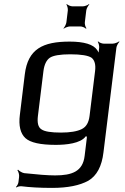

<svg xmlns="http://www.w3.org/2000/svg" viewBox="-20 -697 609 937"><path d="M101 -334 77 -137C70 -83 80 -45 104 -23C128 -1 177 10 252 10C303 10 373 3 398 -31C399 -33 405 -32 405 -33L401 -34C401 -33 404 -28 404 -26L393 64C384 140 331 159 249 159C213 159 163 155 98 148C87 146 73 137 68 131L65 134C70 140 75 156 73 168L70 192C69 200 63 211 58 215L60 218C65 214 77 211 85 212C124 217 174 220 234 220C311 220 369 208 411 185C452 161 477 115 485 46L548 -464C549 -473 557 -488 563 -493L561 -495C555 -490 539 -484 530 -484H486C477 -484 463 -490 459 -495L457 -493C461 -488 465 -473 464 -464L463 -457C462 -449 461 -436 462 -429L466 -430C465 -437 458 -446 454 -453C436 -480 391 -494 320 -494C189 -494 116 -458 101 -334ZM417 -131C413 -99 401 -78 379 -67C357 -56 323 -50 278 -50C229 -50 197 -55 182 -66C166 -76 161 -98 165 -131L192 -350C196 -382 207 -404 223 -415C239 -426 273 -432 323 -432C376 -432 411 -426 427 -415C442 -403 448 -381 444 -350L417 -131ZM394 -588 401 -646C402 -655 410 -670 416 -675L414 -677C409 -672 393 -666 384 -666H334C325 -666 311 -672 306 -677L304 -675C308 -670 312 -655 311 -646L304 -588C303 -579 295 -564 290 -559L291 -557C297 -562 313 -568 322 -568H372C381 -568 395 -562 399 -557L402 -559C397 -564 393 -579 394 -588Z"/></svg>

Font: Gamestation Storm Oblique 
Style: Italic
Weight: 400
Designer: Jonas Hecksher
Foundry: Jonas Hecksher, Playtypeª, e-types AS
Version: Version 1.003